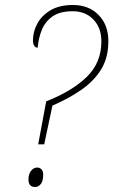

<svg xmlns="http://www.w3.org/2000/svg" viewBox="-20 -744 454 769"><path d="M133 -166 165 -338Q269 -379 327.5 -436Q386 -493 386 -578Q386 -633 354 -666Q322 -699 271 -699Q221 -699 191.5 -679Q162 -659 148 -625.5Q134 -592 131 -553Q122 -553 117 -561Q112 -569 112 -582Q112 -617 129.5 -649.5Q147 -682 182.5 -703Q218 -724 272 -724Q336 -724 375 -684Q414 -644 414 -579Q414 -514 386 -467.5Q358 -421 307.5 -385.5Q257 -350 190 -321L157 -166ZM121 5Q94 5 94 -25Q94 -47 104.5 -60Q115 -73 129 -73Q139 -73 146 -66Q153 -59 153 -44Q153 -18 143 -6.5Q133 5 121 5Z"/></svg>

Font: Noto Serif Tamil SemiCondensed Thin
Style: Italic
Weight: 100
Width: 4
Italic angle: -12°
Designer: Indian Type Foundry, Tom Grace, and the Monotype Design Team
Foundry: Monotype Imaging Inc.
Version: Version 2.003; ttfautohint (v1.8.4.7-5d5b)